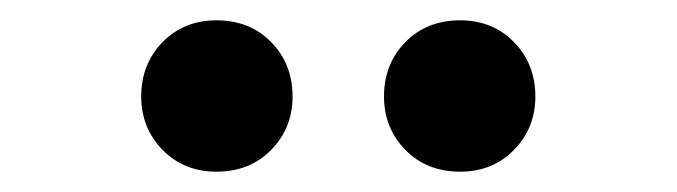

<svg xmlns="http://www.w3.org/2000/svg" viewBox="-20 -820 666 189"><path d="M193 -651Q161 -651 140 -672.5Q119 -694 119 -725Q119 -757 140 -778.5Q161 -800 193 -800Q226 -800 247 -778.5Q268 -757 268 -725Q268 -694 247 -672.5Q226 -651 193 -651ZM433 -651Q400 -651 379 -672.5Q358 -694 358 -725Q358 -757 379 -778.5Q400 -800 433 -800Q465 -800 486 -778.5Q507 -757 507 -725Q507 -694 486 -672.5Q465 -651 433 -651Z"/></svg>

Font: Chiron Sans HK TT
Style: Bold
Weight: 700
Designer: Ryoko NISHIZUKA 西塚涼子 (kana, bopomofo & ideographs); Paul D. Hunt (Latin, Greek & Cyrillic); Sandoll Communications 산돌커뮤니
Foundry: Adobe
Version: Version 2.022;hotconv 1.0.109;makeotfexe 2.5.65596